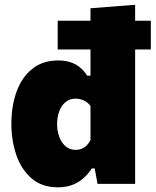

<svg xmlns="http://www.w3.org/2000/svg" viewBox="-20 -768 650 802"><path d="M221 -561.5V-681.5Q267.5 -681.5 310.8 -681.5Q354 -681.5 392 -681.5H439Q477.5 -681.5 520.8 -681.5Q564 -681.5 610 -681.5V-561.5Q564 -561.5 520.8 -561.5Q477.5 -561.5 439 -561.5H392Q354 -561.5 310.8 -561.5Q267.5 -561.5 221 -561.5ZM222 14.5Q155 14.5 112 -22.8Q69 -60 48.2 -120.5Q27.5 -181 27.5 -250.5Q27.5 -325 49.2 -385Q71 -445 114.5 -480.2Q158 -515.5 223 -515.5Q250.5 -515.5 273 -508.5Q295.5 -501.5 313.2 -487.2Q331 -473 344 -452H358V-493Q358 -553.5 358 -612.5Q358 -671.5 358 -733.5L544.5 -748Q544.5 -689.5 544.5 -626.5Q544.5 -563.5 544.5 -493V-214.5Q544.5 -152 544.5 -102.5Q544.5 -53 544.5 0H387.5L375.5 -64.5H363.5Q346.5 -38.5 325.5 -21Q304.5 -3.5 278.8 5.5Q253 14.5 222 14.5ZM296 -142Q311 -142 323 -147.5Q335 -153 343.8 -162.2Q352.5 -171.5 358 -183.5V-325.5Q351 -335 341.5 -341.8Q332 -348.5 320.2 -352.2Q308.5 -356 296.5 -356Q270.5 -356 253.2 -341.2Q236 -326.5 227.2 -302.2Q218.5 -278 218.5 -249Q218.5 -222 227.2 -197.5Q236 -173 253.2 -157.5Q270.5 -142 296 -142Z"/></svg>

Font: Commissioner Thin ExtraBold
Style: Regular
Weight: 800
Version: Version 1.000